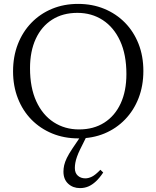

<svg xmlns="http://www.w3.org/2000/svg" viewBox="-20 -700 802 985"><path d="M380.5 -680Q453.5 -680 514.8 -654.8Q576 -629.5 621 -583.8Q666 -538 690.8 -475Q715.5 -412 715.5 -336Q715.5 -260 691 -196.8Q666.5 -133.5 621.5 -87Q576.5 -40.5 515.8 -15.2Q455 10 382 10Q309 10 247.8 -15.2Q186.5 -40.5 141.5 -86.2Q96.5 -132 71.8 -195.2Q47 -258.5 47 -334Q47 -410 71.5 -473.2Q96 -536.5 141 -583Q186 -629.5 247 -654.8Q308 -680 380.5 -680ZM385.5 -36Q460.5 -36 515 -70.8Q569.5 -105.5 599 -169.2Q628.5 -233 628.5 -320Q628.5 -420 596.2 -490Q564 -560 507.2 -597Q450.5 -634 377 -634Q302 -634 247.5 -599.2Q193 -564.5 163.5 -500.8Q134 -437 134 -350Q134 -250.5 166.2 -180.2Q198.5 -110 255.5 -73Q312.5 -36 385.5 -36ZM391 66.5Q381 87 375 104Q369 121 366.5 135.2Q364 149.5 364 162Q364 187.5 379.2 201.2Q394.5 215 418 215Q434 215 451.8 206.2Q469.5 197.5 495 171L509.5 185Q490.5 213.5 471.5 231Q452.5 248.5 432.8 256.8Q413 265 390.5 265Q354 265 329.8 242.5Q305.5 220 305.5 180.5Q305.5 164.5 309.2 147.8Q313 131 323 110.2Q333 89.5 351.5 62L409 -23H435.5Z"/></svg>

Font: Newsreader Text
Style: Regular
Weight: 400
Designer: Hugues Gentile
Foundry: Production Type
Version: Version 1.001